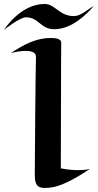

<svg xmlns="http://www.w3.org/2000/svg" viewBox="-43 -914 492 966"><path d="M409 -64C409 -64 388 -58 350 -58C327 -58 298 -60 263 -67C264 -665 265 -700 265 -700C265 -717 241 -723 213 -723C140 -723 78 -691 12 -647C36 -653 63 -658 87 -658C116 -658 139 -650 138 -627C136 -586 132 -97 132 -33C132 32 158 35 209 30C260 25 332 -12 409 -64ZM429 -884C398 -867 364 -833 329 -833C255 -833 235 -894 181 -894C59 -894 -23 -764 -23 -764C-23 -764 57 -827 87 -827C154 -827 159 -767 230 -767C319 -767 394 -843 429 -884Z"/></svg>

Font: Eagle Lake
Style: Regular
Weight: 400
Designer: Astigmatic (AOETI)
Foundry: Astigmatic (AOETI)
Version: Version 1.000